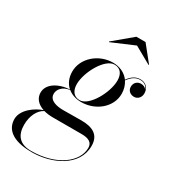

<svg xmlns="http://www.w3.org/2000/svg" viewBox="-264 -802 1070 1184"><g transform="rotate(30 271.0 -210.0)"><path d="M384 -634.5 505 -566.5 507 -569.5 418.5 -679.5H353.5L221.5 -569.5L224.5 -566.5ZM259.5 -160C361 -160 451 -233 451 -328.5C451 -360.5 442 -388.5 427 -411C451.5 -445 476.5 -461 509 -461C534 -461 555 -448.5 563.5 -424C555 -436.5 540 -443 524 -443C500 -443 477.5 -426.5 477.5 -395.5C477.5 -367.5 500 -351 525 -351C552.5 -351 571 -373.5 571 -401C571 -442.5 542.5 -465 508.5 -465C474.5 -465 448.5 -448.5 424.5 -415C399 -449.5 358 -469.5 309.5 -469.5C208 -469.5 118 -392 118 -296.5C118 -252.5 134 -217 161 -193.5C74 -187 13.5 -144.5 13.5 -86.5C13.5 -47 39 -16.5 84.5 -1.5C29.5 16.5 -44.5 70 -44.5 135.5C-44.5 200.5 2 260 150.5 260C290 260 451 188 451 42C451 -39 393.5 -63 318.5 -63C290 -63 222.5 -62 187.5 -62C143 -62 87.5 -73 87.5 -120.5C87.5 -150.5 111.5 -184 164.5 -191C189 -171 222 -160 259.5 -160ZM245 -165.5C201 -165.5 181 -199.5 181 -243.5C181 -327.5 254.5 -463.5 323.5 -463.5C367.5 -463.5 387.5 -430.5 387.5 -386.5C387.5 -302.5 314 -165.5 245 -165.5ZM25 136.5C25 73 51 21 91.5 1C110.5 6 132 9 157 9H361C409.5 9 439.5 23.5 439.5 62.5C439.5 162.5 322 255 141.5 255C58.5 255 25 208 25 136.5Z"/></g></svg>

Font: Bodoni* 36pt
Style: Italic
Weight: 400
Italic angle: -13°
Version: Version 2.3